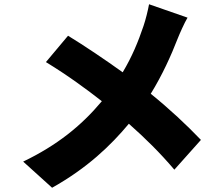

<svg xmlns="http://www.w3.org/2000/svg" viewBox="-20 -822 1040 903"><path d="M862 -739 681 -802C676 -774 665 -729 655 -700C630 -626 601 -555 557 -482C475 -541 377 -607 300 -654L196 -530C301 -466 390 -400 459 -346C361 -229 247 -138 89 -62L225 61C391 -32 501 -138 586 -240C663 -172 732 -104 800 -24L925 -164C859 -233 777 -310 689 -381C744 -470 786 -564 815 -639C825 -664 847 -714 862 -739Z"/></svg>

Font: Source Han Sans HK Heavy
Style: Regular
Weight: 900
Designer: Ryoko NISHIZUKA 西塚涼子 (kana, bopomofo & ideographs); Paul D. Hunt (Latin, Greek & Cyrillic); Sandoll Communications 산돌커뮤니
Foundry: Adobe
Version: Version 2.000;hotconv 1.0.107;makeotfexe 2.5.65593